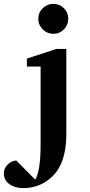

<svg xmlns="http://www.w3.org/2000/svg" viewBox="-110 -754 463 993"><path d="M243 -657Q243 -625 220.5 -602Q198 -579 166 -579Q134 -579 111 -602Q88 -625 88 -657Q88 -689 111 -711.5Q134 -734 166 -734Q198 -734 220.5 -711.5Q243 -689 243 -657ZM233 -59Q233 92 157 162Q95 219 10 219Q-32 219 -61 198.5Q-90 178 -90 143Q-90 117 -71 97.5Q-52 78 -26 76L72 175Q100 130 100 -7V-410H29V-451L182 -501H233Z"/></svg>

Font: Apparatus SIL
Style: Bold
Weight: 700
Version: Version 1.0